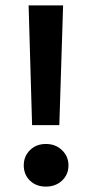

<svg xmlns="http://www.w3.org/2000/svg" viewBox="-20 -683 333 712"><path d="M99 -218.9 86.1 -663.1H214L200 -218.9ZM150.3 9Q114 9 91.1 -13.2Q68.1 -35.4 68.1 -69.9Q68.1 -103.2 91.1 -126.2Q114 -149.1 150.3 -149.1Q186 -149.1 209.9 -126.2Q233.9 -103.2 233.9 -69.9Q233.9 -35.4 209.9 -13.2Q186 9 150.3 9Z"/></svg>

Font: Karla
Style: Regular
Weight: 400
Designer: Jonathan Pinhorn
Version: Version 2.004;gftools[0.9.33]